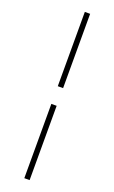

<svg xmlns="http://www.w3.org/2000/svg" viewBox="-179 -826 608 1020"><g transform="rotate(20 125.0 -316.0)"><path d="M110 -366V-457Q110 -497.5 110 -537.5Q110 -577.5 110 -617.8Q110 -658 110 -700Q110 -742 110 -786H140Q140 -742 140 -700Q140 -658 140 -617.8Q140 -577.5 140 -537.5Q140 -497.5 140 -457V-366ZM110 154Q110 109.5 110 67.8Q110 26 110 -14.2Q110 -54.5 110 -94.5Q110 -134.5 110 -175V-266H140V-175Q140 -134.5 140 -94.5Q140 -54.5 140 -14.2Q140 26 140 67.8Q140 109.5 140 154Z"/></g></svg>

Font: Commissioner Thin Thin
Style: Regular
Weight: 250
Version: Version 1.000